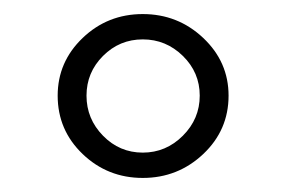

<svg xmlns="http://www.w3.org/2000/svg" viewBox="-20 -723 406 273"><path d="M62 -587Q62 -635 97.5 -669Q133 -703 183 -703Q233 -703 269 -669Q305 -635 305 -587Q305 -538 269 -504Q233 -470 183 -470Q133 -470 97.5 -504Q62 -538 62 -587ZM264 -587Q264 -620 240 -643.5Q216 -667 183 -667Q150 -667 126.5 -643.5Q103 -620 103 -587Q103 -554 126.5 -530Q150 -506 183 -506Q216 -506 240 -530Q264 -554 264 -587Z"/></svg>

Font: Arima Madurai Light
Style: Regular
Weight: 300
Designer: Joana Correia and Natanael Gama
Foundry: NDISCOVER
Version: Version 1.019